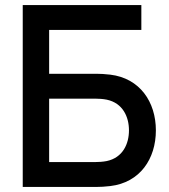

<svg xmlns="http://www.w3.org/2000/svg" viewBox="-20 -740 667 760"><path d="M361 0C375 0 397.5 -1 416.5 -3.5C534.5 -17.5 597 -111.5 597 -224C597 -336.5 533.5 -430.5 416.5 -444.5C397.5 -447 374.5 -448 361 -448H174.5V-621.5H539.5V-720H70V0ZM174.5 -349.5H357C370 -349.5 387.5 -348.5 402.5 -345.5C466.5 -332 490.5 -277 490.5 -224C490.5 -171 466.5 -116 402.5 -102.5C387.5 -99.5 370 -98.5 357 -98.5H174.5Z"/></svg>

Font: Manrope SemiBold
Style: Regular
Weight: 600
Designer: Mikhail Sharanda
Foundry: Mikhail Sharanda
Version: Version 4.505